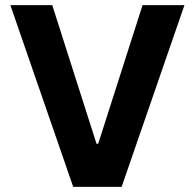

<svg xmlns="http://www.w3.org/2000/svg" viewBox="-20 -727 758 747"><path d="M355.4 -167.9H362.1L534.6 -707H697.6L453.2 0H264.8L20.3 -707H183.3Z"/></svg>

Font: WEMIX Pretendard Variable
Style: Regular
Weight: 400
Designer: Base glyphs from Inter by Rasmus Andersson; Hangeul glyphs from Noto Sans CJK(Source Han Sans) by Jang Soo-young and Kan
Foundry: Kil Hyung-jin
Version: Version 1.000;Glyphs 3.2 (3208)